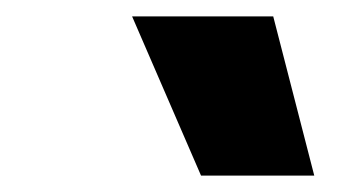

<svg xmlns="http://www.w3.org/2000/svg" viewBox="-20 -809 422 234"><path d="M225 -595 141 -789H313L363 -595Z"/></svg>

Font: Georama ExtraCondensed Thin ExtraBold
Style: Italic
Weight: 800
Italic angle: -9°
Version: Version 1.001